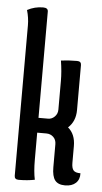

<svg xmlns="http://www.w3.org/2000/svg" viewBox="-52 -731 410 774"><g transform="rotate(5 153.0 -343.5)"><path d="M188 -408Q188 -446 181 -490Q211 -494 246 -494Q263 -494 263 -479V-297Q263 -251 233 -224Q263 -199 263 -151V-83Q263 -62 270.5 -53Q278 -44 299 -44Q300 -19 284.5 -4.5Q269 10 241 10Q213 10 200.5 -6Q188 -22 188 -59V-152Q188 -170 176.5 -181Q165 -192 148 -192H111V-82Q111 -34 118 -2Q88 4 53 4Q36 4 36 -11V-620Q36 -650 27 -681Q57 -697 91 -697Q111 -697 111 -682V-252H150Q165 -252 176.5 -263.5Q188 -275 188 -292Z"/></g></svg>

Font: Medula One
Style: Regular
Weight: 400
Designer: Luciano Vergara
Foundry: Luciano Vergara
Version: Version 1.002